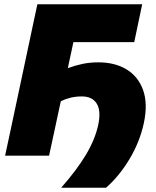

<svg xmlns="http://www.w3.org/2000/svg" viewBox="-20 -733 734 904"><path d="M268 151Q341.5 67.5 384.5 -4.2Q427.5 -76 442.5 -145Q456.5 -211 435.5 -245Q414.5 -279 365.5 -279Q337 -279 313 -273.2Q289 -267.5 266.5 -256.5L259.5 -225Q245.5 -159 234.2 -107Q223 -55 211 0H4Q16.5 -57 27.5 -109.5Q38.5 -162 53.5 -231.5L105 -473.5Q120 -543.5 131.5 -598.5Q143 -653.5 156 -713H649.5L612 -534.5H325.5Q321 -512.5 316 -489.5Q311 -466.5 305.5 -441L299.5 -412Q332.5 -424.5 367.8 -432Q403 -439.5 443 -439.5Q521.5 -439.5 576.5 -405.8Q631.5 -372 654 -308.2Q676.5 -244.5 657.5 -154.5Q638.5 -65.5 590 15.5Q541.5 96.5 479 151Z"/></svg>

Font: Commissioner ExtraBold
Style: Italic
Weight: 800
Italic angle: -12°
Designer: Kostas Bartsokas
Foundry: Kostas Bartsokas
Version: Version 1.000; ttfautohint (v1.8.3)